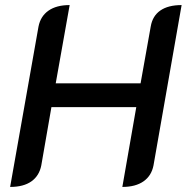

<svg xmlns="http://www.w3.org/2000/svg" viewBox="-20 -729 737 758"><path d="M132 -624Q140 -665 171.5 -687Q203 -709 255 -709L200 -400H535L575 -624Q582 -666 613 -687.5Q644 -709 697 -709L586 -76Q578 -35 546.5 -13Q515 9 463 9L518 -306H183L143 -76Q135 -35 104 -13Q73 9 20 9Z"/></svg>

Font: K2D Medium
Style: Italic
Weight: 500
Italic angle: -10°
Designer: Katatrad Aksorn Co.,Ltd.
Foundry: Cadson Demak Co.,Ltd.
Version: Version 1.000; ttfautohint (v1.6)